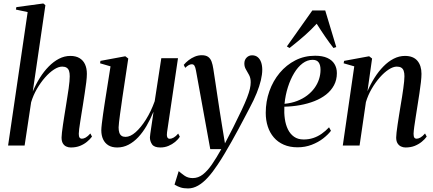

<svg xmlns="http://www.w3.org/2000/svg" viewBox="-20 -837 2490 1104"><path d="M387 11Q372.5 11 360.5 5.2Q348.5 -0.5 341.2 -13Q334 -25.5 334 -46.5Q334 -56 336.2 -75.5Q338.5 -95 342.2 -120.5Q346 -146 350.5 -174.2Q355 -202.5 359.5 -230Q363.5 -256 367.5 -281.2Q371.5 -306.5 374.8 -328.8Q378 -351 379.5 -369Q381 -387 381 -398.5Q381 -417.5 376.8 -429.8Q372.5 -442 362.8 -448Q353 -454 337.5 -454Q316 -454 290.2 -437.2Q264.5 -420.5 239 -391.5Q213.5 -362.5 192.2 -325.8Q171 -289 159 -249L121.5 0H26.5L139 -767.5L71.5 -782L74 -796L229 -817L241 -807L168.5 -311Q186 -352.5 209 -389.2Q232 -426 260 -454.5Q288 -483 319.2 -499.2Q350.5 -515.5 384.5 -515.5Q416 -515.5 437.2 -502.8Q458.5 -490 469 -467Q479.5 -444 479.5 -412.5Q479.5 -393 476 -364.2Q472.5 -335.5 467.2 -301.5Q462 -267.5 456.5 -232Q452.5 -207.5 448.5 -182.5Q444.5 -157.5 441 -135Q437.5 -112.5 435.2 -95Q433 -77.5 433 -68Q433 -52.5 437.5 -46Q442 -39.5 451.5 -39.5Q461 -39.5 473 -46.2Q485 -53 499.5 -69.5L509 -51.5Q497.5 -36 480.2 -21.8Q463 -7.5 440 1.8Q417 11 387 11Z M654 11Q623.5 11 603.2 -1.5Q583 -14 572.8 -36.2Q562.5 -58.5 562.5 -88Q562.5 -100 565.5 -125.8Q568.5 -151.5 572.8 -181.5Q577 -211.5 581 -236.8Q585 -262 586.5 -272L615.5 -455.5L555.5 -473L557.5 -487L700.5 -513.5L717.5 -500.5L683.5 -274.5Q681.5 -258.5 677.8 -233.5Q674 -208.5 670.5 -182.5Q667 -156.5 664.5 -135Q662 -113.5 662 -104.5Q662 -86.5 666 -74.5Q670 -62.5 678.8 -56.2Q687.5 -50 702 -50Q729.5 -50 760 -77Q790.5 -104 819.5 -150.2Q848.5 -196.5 869.5 -255L907.5 -502.5H1003.5L940.5 -76.5Q938 -59.5 941.5 -49.2Q945 -39 956.5 -39Q966 -39 979 -46.2Q992 -53.5 1004.5 -69L1014 -51Q1004 -35 987 -21Q970 -7 948.5 2Q927 11 902 11Q866.5 11 854.2 -7.2Q842 -25.5 842 -46.5Q842 -51 844.2 -67.8Q846.5 -84.5 850 -107.2Q853.5 -130 856.8 -152.8Q860 -175.5 862.5 -192H861.5Q844 -150 822.5 -113Q801 -76 775 -48.2Q749 -20.5 718.8 -4.8Q688.5 11 654 11Z M1107 -430.5Q1103.5 -450.5 1098.2 -459Q1093 -467.5 1083 -467.5Q1073.5 -467.5 1064.2 -462Q1055 -456.5 1045 -447L1036.5 -464Q1048 -478 1064.5 -490.8Q1081 -503.5 1100.2 -511.5Q1119.5 -519.5 1140.5 -519.5Q1163.5 -519.5 1176.8 -510Q1190 -500.5 1196.5 -483Q1203 -465.5 1206.5 -441.5Q1212.5 -405.5 1218.2 -365.2Q1224 -325 1230.5 -283Q1237 -241 1243.2 -199.5Q1249.5 -158 1256 -119L1273.5 -12.5L1321 -104.5Q1350.5 -163.5 1370 -205Q1389.5 -246.5 1400.8 -275.8Q1412 -305 1416.8 -326Q1421.5 -347 1421.5 -364Q1421.5 -388.5 1412.2 -405.8Q1403 -423 1394 -438Q1385 -453 1385 -472Q1385 -492.5 1398 -505.8Q1411 -519 1429.5 -519Q1449 -519 1462 -508.2Q1475 -497.5 1481.5 -478.8Q1488 -460 1488 -436Q1488 -409.5 1480 -375.5Q1472 -341.5 1456 -301.8Q1440 -262 1415.5 -216.5Q1401.5 -189.5 1384.8 -158Q1368 -126.5 1349.8 -92.2Q1331.5 -58 1311.8 -23.2Q1292 11.5 1272 45.5Q1252 79.5 1231 110.5Q1203 153 1175.2 183.5Q1147.5 214 1119 230.2Q1090.5 246.5 1061.5 246.5Q1036.5 246.5 1019 241Q1001.5 235.5 983.5 224.5L1007.5 147Q1020 158 1040 172.5Q1060 187 1088 187Q1120 187 1146.8 166Q1173.5 145 1199 107.8Q1224.5 70.5 1252.5 20.5H1189Z M1883 -85Q1866.5 -63 1838.2 -41Q1810 -19 1772.2 -4.5Q1734.5 10 1691 10Q1646 10 1611.8 -5Q1577.5 -20 1554.5 -46.8Q1531.5 -73.5 1519.8 -109.5Q1508 -145.5 1508 -188Q1508 -253.5 1529 -312.8Q1550 -372 1588.2 -417.8Q1626.5 -463.5 1678.2 -490Q1730 -516.5 1792 -516.5Q1834 -516.5 1861.8 -504Q1889.5 -491.5 1903.2 -469Q1917 -446.5 1917 -416.5Q1917 -377.5 1900.5 -346.8Q1884 -316 1855 -293.2Q1826 -270.5 1787.8 -255.5Q1749.5 -240.5 1705.5 -232.5Q1661.5 -224.5 1615 -223.5Q1613 -187.5 1617.8 -153.8Q1622.5 -120 1635.5 -93.2Q1648.5 -66.5 1670.8 -50.8Q1693 -35 1726 -35Q1755.5 -35 1781.2 -43.5Q1807 -52 1829.8 -68Q1852.5 -84 1872 -105ZM1777.5 -493Q1747 -493 1720 -472.8Q1693 -452.5 1671.5 -417Q1650 -381.5 1635.5 -336Q1621 -290.5 1616 -240Q1656 -244 1688.5 -256.5Q1721 -269 1746.2 -288.2Q1771.5 -307.5 1788.5 -331Q1805.5 -354.5 1814.2 -381.2Q1823 -408 1823 -435.5Q1823 -463.5 1812.2 -478.2Q1801.5 -493 1777.5 -493ZM1645 -561 1629.5 -570 1776 -777H1850L1913.5 -566.5L1897.5 -561Q1874 -591 1850.8 -624.8Q1827.5 -658.5 1801 -700.5Q1769 -665.5 1731.5 -632.5Q1694 -599.5 1645 -561Z M2093 -312.5Q2110.5 -353.5 2133.8 -390.2Q2157 -427 2184.8 -455.2Q2212.5 -483.5 2243.8 -499.5Q2275 -515.5 2308.5 -515.5Q2356 -515.5 2379.8 -487.8Q2403.5 -460 2403.5 -412.5Q2403.5 -393 2400.2 -364.2Q2397 -335.5 2391.8 -301.5Q2386.5 -267.5 2381 -232Q2376 -199.5 2370.8 -167Q2365.5 -134.5 2362 -108.5Q2358.5 -82.5 2358 -68Q2358 -52.5 2362.2 -46Q2366.5 -39.5 2376 -39.5Q2385.5 -39.5 2397.5 -46.2Q2409.5 -53 2424 -69.5L2433.5 -51.5Q2422.5 -36 2405 -21.8Q2387.5 -7.5 2364.5 1.8Q2341.5 11 2311.5 11Q2298 11 2285.8 5.2Q2273.5 -0.5 2265.8 -13Q2258 -25.5 2258 -46.5Q2258 -56 2260.2 -75.5Q2262.5 -95 2266.2 -120.5Q2270 -146 2274.5 -174.2Q2279 -202.5 2283.5 -230Q2288 -256 2292 -281.2Q2296 -306.5 2299 -328.8Q2302 -351 2303.8 -369Q2305.5 -387 2305.5 -398.5Q2305.5 -417.5 2301.2 -429.8Q2297 -442 2287.2 -448Q2277.5 -454 2261.5 -454Q2240.5 -454 2214.8 -437.2Q2189 -420.5 2163.8 -391.8Q2138.5 -363 2117.2 -326.5Q2096 -290 2084 -250L2047.5 0H1951L2017 -455.5L1956 -473L1958.5 -487L2102.5 -513.5L2119.5 -500.5Z"/></svg>

Font: Merriweather 144pt
Style: Italic
Weight: 400
Italic angle: -7.8°
Version: Version 2.101